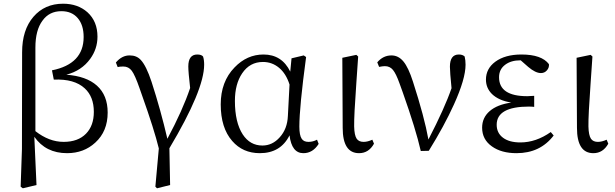

<svg xmlns="http://www.w3.org/2000/svg" viewBox="-20 -808 3301 1030"><path d="M102.5 202.1 90.8 193.4 97.7 -7.8 98.6 -527.3Q98.6 -647.5 159.2 -717.8Q219.7 -788.1 318.4 -788.1Q397.5 -788.1 449.2 -742.2Q502.9 -693.4 502.9 -611.3Q502.9 -545.9 463.9 -492.2Q418 -428.7 335.9 -407.2Q443.4 -399.4 500 -348.6Q557.6 -296.9 557.6 -204.1Q557.6 -103.5 491.2 -43Q429.7 13.7 339.8 13.7Q225.6 13.7 164.1 -74.2L175.8 184.6ZM321.3 -46.9Q398.4 -46.9 441.4 -90.8Q483.4 -133.8 483.4 -208Q483.4 -289.1 434.6 -334Q378.9 -385.7 268.6 -380.9L258.8 -430.7Q428.7 -464.8 428.7 -609.4Q428.7 -673.8 397 -710.9Q365.2 -748 309.6 -748Q244.1 -748 208 -697.3Q169.9 -646.5 169.9 -552.7V-104.5Q243.2 -46.9 321.3 -46.9Z M822.3 202.1 813.5 193.4 832 -11.7Q806.6 -115.2 743.2 -293Q733.4 -321.3 728.5 -335Q704.1 -405.3 687 -428.2Q669.9 -451.2 641.6 -451.2Q622.1 -451.2 611.3 -448.2L601.6 -472.7Q634.8 -511.7 676.8 -510.7Q712.9 -510.7 735.4 -486.3Q764.6 -455.1 793 -369.1Q841.8 -218.8 877.9 -63.5Q960 -216.8 1000 -335.9Q990.2 -421.9 990.2 -451.2Q990.2 -515.6 1038.1 -515.6Q1060.5 -515.6 1069.3 -504.9Q1075.2 -487.3 1075.2 -460.9Q1075.2 -325.2 888.7 -12.7L892.6 184.6Z M1374 13.7Q1282.2 13.7 1225.6 -51.8Q1164.1 -122.1 1164.1 -248Q1164.1 -370.1 1238.3 -446.3Q1304.7 -515.6 1393.6 -515.6Q1492.2 -515.6 1537.1 -423.8L1543.9 -495.1L1609.4 -510.7L1622.1 -502Q1585.9 -233.4 1585.9 -128.9Q1585.9 -82 1598.6 -63.5Q1609.4 -46.9 1634.8 -46.9Q1659.2 -46.9 1680.7 -58.6L1689.5 -36.1Q1658.2 13.7 1607.4 13.7Q1544.9 13.7 1533.2 -82Q1485.4 13.7 1374 13.7ZM1387.7 -27.3Q1441.4 -27.3 1480.5 -71.3Q1521.5 -116.2 1524.4 -186.5L1533.2 -354.5Q1514.6 -413.1 1477.1 -444.3Q1439.5 -475.6 1390.6 -475.6Q1320.3 -475.6 1279.3 -415Q1240.2 -357.4 1240.2 -266.6Q1240.2 -151.4 1282.2 -86.9Q1321.3 -27.3 1387.7 -27.3Z M1906.2 13.7Q1818.4 13.7 1818.4 -122.1L1816.4 -498L1891.6 -513.7L1901.4 -504.9Q1897.5 -449.2 1891.6 -362.3Q1878.9 -186.5 1879.9 -129.9Q1880.9 -82 1893.6 -63.5Q1905.3 -46.9 1930.7 -46.9Q1952.1 -46.9 1977.5 -58.6L1986.3 -37.1Q1958 13.7 1906.2 13.7Z M2237.3 2Q2210.9 -114.3 2140.6 -312.5Q2128.9 -344.7 2123 -361.3Q2104.5 -413.1 2087.9 -433.1Q2071.3 -453.1 2044.9 -453.1Q2033.2 -453.1 2013.7 -449.2L2003.9 -473.6Q2035.2 -510.7 2080.1 -510.7Q2117.2 -510.7 2144 -478.5Q2170.9 -446.3 2195.3 -370.1Q2256.8 -179.7 2278.3 -59.6Q2366.2 -229.5 2402.3 -335Q2393.6 -421.9 2393.6 -450.2Q2393.6 -515.6 2441.4 -515.6Q2461.9 -515.6 2472.7 -504.9Q2477.5 -485.4 2477.5 -460.9Q2477.5 -384.8 2415 -247.1Q2363.3 -132.8 2280.3 1Z M2751 13.7Q2669.9 13.7 2619.1 -22.5Q2566.4 -59.6 2566.4 -123Q2566.4 -176.8 2606.9 -211.9Q2647.5 -247.1 2722.7 -257.8Q2655.3 -268.6 2619.1 -303.7Q2586.9 -335.9 2586.9 -380.9Q2586.9 -439.5 2636.7 -476.6Q2689.5 -515.6 2777.3 -515.6Q2885.7 -515.6 2924.8 -463.9Q2926.8 -445.3 2914.1 -430.7Q2901.4 -416 2881.8 -416Q2852.5 -416 2813.5 -449.2L2773.4 -484.4H2771.5Q2721.7 -484.4 2690.4 -460.9Q2657.2 -436.5 2657.2 -393.6Q2657.2 -292 2808.6 -292Q2824.2 -292 2845.7 -293.9V-234.4Q2842.8 -234.4 2838.9 -235.4Q2823.2 -236.3 2818.4 -236.3Q2644.5 -236.3 2644.5 -138.7Q2644.5 -94.7 2678.2 -69.3Q2711.9 -43.9 2771.5 -43.9Q2855.5 -43.9 2934.6 -99.6L2950.2 -81.1Q2877.9 13.7 2751 13.7Z M3163.1 13.7Q3075.2 13.7 3075.2 -122.1L3073.2 -498L3148.4 -513.7L3158.2 -504.9Q3154.3 -449.2 3148.4 -362.3Q3135.7 -186.5 3136.7 -129.9Q3137.7 -82 3150.4 -63.5Q3162.1 -46.9 3187.5 -46.9Q3209 -46.9 3234.4 -58.6L3243.2 -37.1Q3214.8 13.7 3163.1 13.7Z"/></svg>

Font: Bpmf GenYo Min R
Style: R
Weight: 400
Foundry: But Ko
Version: Version 1.320